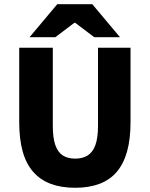

<svg xmlns="http://www.w3.org/2000/svg" viewBox="-20 -877 708 909"><path d="M336 12Q270 12 220.5 -6.5Q171 -25 137.5 -63Q104 -101 87.5 -159.5Q71 -218 71 -299V-651H230V-281Q230 -224 242 -190Q254 -156 277.5 -141Q301 -126 336 -126Q371 -126 395 -141Q419 -156 431.5 -190Q444 -224 444 -281V-651H598V-299Q598 -218 581.5 -159.5Q565 -101 532.5 -63Q500 -25 450.5 -6.5Q401 12 336 12ZM120 -701 251 -857H417L548 -701H426L336 -769H332L242 -701Z"/></svg>

Font: Source Sans 3 ExtraLight ExtraBold
Style: Regular
Weight: 800
Version: Version 3.052;hotconv 1.1.0;makeotfexe 2.6.0